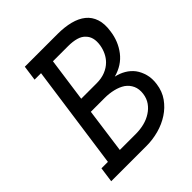

<svg xmlns="http://www.w3.org/2000/svg" viewBox="-194 -823 946 946"><g transform="rotate(-45 279.0 -350.0)"><path d="M46 -79 35 0H281Q324 0 366.5 -11.5Q409 -23 444 -46Q478 -68 502 -101.5Q526 -135 532 -180Q537 -216 529 -245Q521 -274 505 -296Q488 -318 464 -332Q440 -346 412 -352Q475 -369 511 -416Q547 -463 555 -525Q562 -571 551 -604.5Q540 -638 514 -659Q488 -680 449 -690Q410 -700 361 -700H133L122 -621H167L91 -79ZM206 -313H303Q334 -313 363 -306Q392 -299 413 -285Q434 -270 444.5 -247Q455 -224 451 -193Q447 -164 432 -143Q417 -122 395 -108Q372 -93 344 -86Q316 -79 285 -79H174ZM250 -621H356Q388 -621 412.5 -614Q437 -607 451 -591Q464 -578 469 -558.5Q474 -539 470 -512Q466 -488 456 -467.5Q446 -447 431 -432Q412 -413 385.5 -402.5Q359 -392 326 -392H218Z"/></g></svg>

Font: Josefin Slab Thin
Style: Italic
Weight: 100
Italic angle: -12°
Designer: Santiago Orozco
Foundry: Typemade
Version: Version 2.000